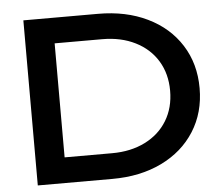

<svg xmlns="http://www.w3.org/2000/svg" viewBox="-53 -809 1001 869"><g transform="rotate(-5 448.0 -375.0)"><path d="M852 -375Q852 -264 798 -179Q744 -94 647 -47Q550 0 423 0H84V-750H423Q550 -750 647 -703Q744 -656 798 -571Q852 -486 852 -375ZM143 -116H432Q517 -116 582 -148.5Q647 -181 682.5 -239.5Q718 -298 718 -375Q718 -452 682.5 -510.5Q647 -569 582 -601.5Q517 -634 432 -634H143L216 -704V-46Z"/></g></svg>

Font: Unbounded Variable
Style: Regular
Weight: 400
Designer: Luke Prowse, Jean-Baptiste Morizot, Fátima Lázaro, Florian Runge
Foundry: NaN
Version: Version 1.600;FEAKit 1.0